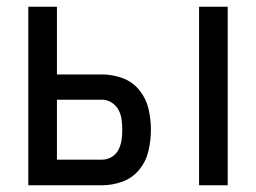

<svg xmlns="http://www.w3.org/2000/svg" viewBox="-20 -550 760 570"><path d="M571 0H656V-530H571ZM64 0H283Q314 0 344 -11Q374 -22 394 -47Q414 -72 421 -103Q428 -134 428 -165Q428 -196 421 -226.5Q414 -257 394 -282Q374 -307 344 -318Q314 -329 283 -329H149V-530H64ZM283 -76H149V-254H283Q298 -254 311.5 -245.5Q325 -237 332 -223.5Q339 -210 341 -195Q343 -180 343 -165Q343 -150 341 -135Q339 -120 332 -106Q325 -92 311.5 -84Q298 -76 283 -76Z"/></svg>

Font: Iosevka Sparkle
Style: Regular
Weight: 400
Designer: Belleve Invis
Foundry: Belleve Invis
Version: Version 4.5.0; ttfautohint (v1.8.3)